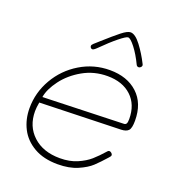

<svg xmlns="http://www.w3.org/2000/svg" viewBox="-131 -820 842 924"><g transform="rotate(20 290.5 -358.5)"><path d="M48 -208Q48 -288 88.5 -358Q129 -428 198.5 -470Q268 -512 350 -512Q439 -512 492.5 -462.5Q546 -413 546 -324Q546 -286 535 -274Q524 -262 498 -261L83 -249Q78 -222 78 -203Q78 -126 129.5 -78.5Q181 -31 267 -31Q317 -31 355 -47.5Q393 -64 417.5 -85.5Q442 -107 472 -141Q476 -145 480 -145Q486 -145 491.5 -140Q497 -135 497 -130Q497 -124 489 -116Q458 -81 434.5 -59Q411 -37 368.5 -18.5Q326 0 267 0Q195 0 145.5 -28.5Q96 -57 72 -104Q48 -151 48 -208ZM500 -292Q509 -292 513 -298.5Q517 -305 517 -322Q517 -396 471.5 -438.5Q426 -481 349 -481Q280 -481 223 -448.5Q166 -416 130.5 -368.5Q95 -321 88 -279ZM462 -579Q439 -627 414.5 -658.5Q390 -690 378 -690Q368 -690 334 -662.5Q300 -635 257 -592Q242 -577 235 -577Q230 -577 226.5 -581Q223 -585 223 -590Q223 -596 231 -603L259 -628Q307 -671 336 -694Q365 -717 381 -717Q405 -717 434.5 -678Q464 -639 487 -593Q489 -589 489 -586Q489 -581 484 -576.5Q479 -572 474 -572Q466 -572 462 -579Z"/></g></svg>

Font: Mali ExtraLight
Style: Italic
Weight: 275
Italic angle: -10°
Version: Version 1.000; ttfautohint (v1.6)